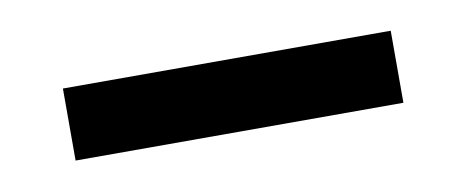

<svg xmlns="http://www.w3.org/2000/svg" viewBox="-26 -319 447 184"><g transform="rotate(-10 197.5 -227.0)"><path d="M357 -192.3V-262.4H38V-192.3Z"/></g></svg>

Font: Diatome Awesome Regular
Style: Regular
Weight: 400
Designer: 15.100.17
Foundry: 15.100.17
Version: Version 1.008;Fontself Maker 3.5.8